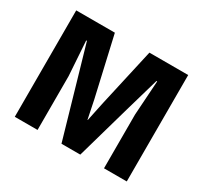

<svg xmlns="http://www.w3.org/2000/svg" viewBox="-149 -931 1200 1136"><g transform="rotate(30 451.5 -363.5)"><path d="M69 0V-727H333L425 -324L450.5 -199.5H452.5L478.5 -324L569 -727H834V0H678.5V-367.5L694 -602.5H689L621.5 -369L516.5 0H388L281.5 -369L214 -602.5H209L224.5 -367.5V0Z"/></g></svg>

Font: Spline Sans
Style: Regular
Weight: 400
Designer: Eben Sorkin, Mirko Velimirovic
Foundry: Sorkin Type
Version: Version 1.001